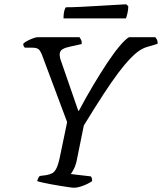

<svg xmlns="http://www.w3.org/2000/svg" viewBox="-20 -878 757 898"><path d="M326 0Q319 0 302 -2.5Q285 -5 263 -8.5Q241 -12 219.5 -16Q198 -20 180 -24Q162 -28 154 -31Q156 -39 159 -45Q162 -51 166 -55L197 -59Q213 -62 224.5 -68Q236 -74 245 -93Q254 -112 262 -153L294 -307L175 -625Q169 -640 160.5 -647.5Q152 -655 130 -655H96Q94 -657 91 -662Q88 -667 89 -674Q95 -680 108 -687Q121 -694 135 -699Q149 -704 155 -704H352Q355 -699 359 -692Q363 -685 362 -672L308 -660Q287 -656 273 -648Q259 -640 259 -622Q259 -618 260.5 -610Q262 -602 265 -594L346 -360H349Q383 -424 417 -481Q451 -538 482 -584.5Q513 -631 539 -662Q565 -693 583 -704H706Q710 -700 714 -692.5Q718 -685 717 -673L670 -659Q651 -654 631.5 -641Q612 -628 588 -603Q564 -578 533.5 -537.5Q503 -497 463.5 -436.5Q424 -376 372 -291L339 -128Q334 -104 325 -87Q316 -70 311 -64L405 -53Q407 -51 409 -45.5Q411 -40 411 -31Q394 -19 369 -9.5Q344 0 326 0ZM277 -792Q277 -813 280.5 -826.5Q284 -840 288 -844Q318 -844 358.5 -846Q399 -848 441 -850.5Q483 -853 517.5 -855Q552 -857 570 -858L580 -849Q580 -832 576 -815.5Q572 -799 569 -792Z"/></svg>

Font: Texturina Medium 12pt Light
Style: Italic
Weight: 300
Italic angle: -11°
Version: Version 1.002